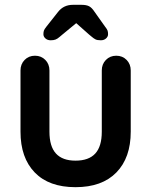

<svg xmlns="http://www.w3.org/2000/svg" viewBox="-20 -766 627 796"><path d="M522 -474V-220Q522 -112 462.5 -51Q403 10 293 10Q183 10 124 -51Q65 -112 65 -220V-474Q65 -500 82 -517.5Q99 -535 125 -535Q151 -535 168 -517.5Q185 -500 185 -474V-220Q185 -159 212 -129.5Q239 -100 293 -100Q348 -100 375 -129.5Q402 -159 402 -220V-474Q402 -500 419 -517.5Q436 -535 462 -535Q488 -535 505 -517.5Q522 -500 522 -474ZM428 -624Q428 -614 419.5 -606.5Q411 -599 398 -599Q383 -599 375.5 -603Q368 -607 360.5 -613.5Q353 -620 349 -623L296 -670L239 -623Q235 -620 226.5 -612.5Q218 -605 210 -602Q202 -599 190 -599Q177 -599 168.5 -606.5Q160 -614 160 -624Q160 -633 162 -639Q164 -645 172 -655L221 -717Q244 -746 282 -746H318Q338 -746 349.5 -740Q361 -734 372 -717L416 -655Q424 -645 426 -639Q428 -633 428 -624Z"/></svg>

Font: Quicksand
Style: Bold
Weight: 700
Version: Version 3.000